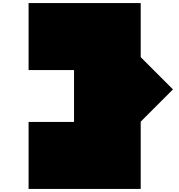

<svg xmlns="http://www.w3.org/2000/svg" viewBox="-20 -1020 1168 1250"><path d="M896 -228 1106 -438 896 -648V-1000H166.1V-564H462V-226H166.1V210H896V-228Z"/></svg>

Font: El Pececito
Style: Regular
Weight: 400
Designer: deFharo
Foundry: deFharo
Version: El Pececito Version 1.000